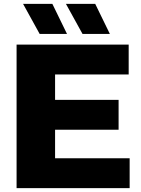

<svg xmlns="http://www.w3.org/2000/svg" viewBox="-20 -970 728 990"><path d="M65.5 0V-740H643.5V-586H264V-455H591.5V-301H264V-154H648.5V0ZM405.5 -795 320 -950H471L546.5 -795ZM184.5 -795 99 -950H250L325.5 -795Z"/></svg>

Font: Encode Sans SmExp XBd
Style: Regular
Weight: 800
Width: 6
Designer: Multiple Designers
Foundry: Impallari Type
Version: Version 3.002; ttfautohint (v1.8.3) -l 8 -r 50 -G 200 -x 14 